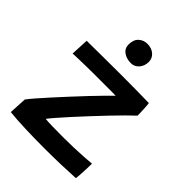

<svg xmlns="http://www.w3.org/2000/svg" viewBox="-206 -835 950 950"><g transform="rotate(45 268.5 -360.0)"><path d="M485.5 -2.5Q444.5 0 386.5 1.8Q328.5 3.5 267 3.5Q200.5 3.5 136.8 1.2Q73 -1 27 -6L32 -99Q43.5 -114.5 66.2 -140.8Q89 -167 118.5 -199.5Q148 -232 180 -266.8Q212 -301.5 242.5 -333.8Q273 -366 297.8 -391.2Q322.5 -416.5 336.5 -430Q329 -430.5 312 -430.5Q295 -430.5 273 -430.5Q251 -430.5 227.2 -430.5Q203.5 -430.5 183 -430.5Q160 -430.5 135.8 -430Q111.5 -429.5 90.5 -429Q69.5 -428.5 55.5 -428Q41.5 -427.5 38.5 -427L43 -521Q56.5 -521 81.8 -521.2Q107 -521.5 139.8 -521.8Q172.5 -522 209.5 -522.2Q246.5 -522.5 283.5 -522.5Q331 -522.5 383 -522Q435 -521.5 478.5 -520.5Q479.5 -517.5 480.2 -506.5Q481 -495.5 481.8 -481.2Q482.5 -467 482.8 -454.5Q483 -442 483 -437Q466 -421.5 439.2 -394.8Q412.5 -368 381 -335Q349.5 -302 317 -267Q284.5 -232 255.2 -199.8Q226 -167.5 204.5 -142.8Q183 -118 173 -104.5Q185.5 -102.5 222.5 -101.8Q259.5 -101 296.5 -101Q332 -101 369.5 -102.2Q407 -103.5 439.2 -105.5Q471.5 -107.5 491.5 -109.5Q491.5 -105 491.2 -90Q491 -75 490 -56.5Q489 -38 488 -22.8Q487 -7.5 485.5 -2.5ZM267 -723Q296.5 -723 315.5 -706.2Q334.5 -689.5 334.5 -664.5Q334.5 -636.5 318 -616.8Q301.5 -597 275 -597Q245.5 -597 224 -612Q202.5 -627 202.5 -654.5Q202.5 -688.5 221.2 -705.8Q240 -723 267 -723Z"/></g></svg>

Font: Grandstander Thin Medium
Style: Regular
Weight: 500
Version: Version 1.200